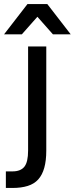

<svg xmlns="http://www.w3.org/2000/svg" viewBox="-56 -730 370 950"><path d="M-27 118H6Q46 118 64.5 95Q83 72 83 15V-500H173V15Q173 65 163 100.5Q153 136 133 158Q113 180 81 190Q49 200 6 200H-27ZM129 -647 52 -560H-36L80 -710H178L294 -560H206Z"/></svg>

Font: PT Root UI Web Medium
Style: Regular
Weight: 500
Designer: Vitaly Kuzmin
Foundry: ParaType Ltd.
Version: Version 1.001W